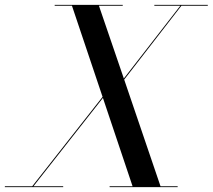

<svg xmlns="http://www.w3.org/2000/svg" viewBox="-70 -770 875 790"><path d="M-50 -3.5V0H190V-3.5H67.5L353.5 -367L475.5 -3.5H381V0H661V-3.5H590.5L441 -442.5L676.5 -746.5H785V-750H565V-746.5H672L439.5 -447L337 -746.5H435V-750H155V-746.5H226L352 -371.5L62.5 -3.5Z"/></svg>

Font: Bodoni* 48pt
Style: Italic
Weight: 400
Italic angle: -13°
Version: Version 2.3